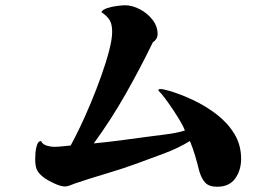

<svg xmlns="http://www.w3.org/2000/svg" viewBox="-20 -736 1040 731"><path d="M898 -131Q898 -88 875.5 -56.5Q853 -25 807 -25Q775 -25 760.5 -41.5Q746 -58 738 -87Q731 -116 722.5 -144.5Q714 -173 703 -199Q657 -171 604 -151.5Q551 -132 500 -113Q442 -92 382.5 -74.5Q323 -57 264 -37Q256 -34 246 -30Q236 -26 228 -26Q212 -26 188 -37Q164 -48 151 -57Q129 -73 121.5 -87.5Q114 -102 114 -129Q114 -137 115 -153.5Q116 -170 121 -184.5Q126 -199 136 -199Q143 -186 158 -181.5Q173 -177 186 -177Q202 -177 217.5 -179Q233 -181 249 -182Q263 -207 283.5 -249.5Q304 -292 325.5 -343.5Q347 -395 365.5 -447Q384 -499 395.5 -543Q407 -587 407 -615Q407 -643 398 -658.5Q389 -674 366 -690Q370 -699 388 -705Q406 -711 426.5 -713.5Q447 -716 456 -716Q483 -716 512 -701Q541 -686 560.5 -661Q580 -636 580 -606Q580 -596 575 -588Q570 -580 562 -575Q514 -476 458 -377.5Q402 -279 337 -190Q388 -195 438.5 -201.5Q489 -208 539 -215Q575 -220 612.5 -224.5Q650 -229 684 -239Q680 -251 667.5 -272.5Q655 -294 639 -318Q623 -342 608 -362Q593 -382 583 -391Q583 -397 590 -397Q598 -397 607.5 -394.5Q617 -392 625 -390Q669 -377 716.5 -354.5Q764 -332 805.5 -300Q847 -268 872.5 -226Q898 -184 898 -131Z"/></svg>

Font: Kaisei Tokumin ExtraBold
Style: Regular
Weight: 800
Designer: Font-Kai, 金井和夫
Foundry: KAZUO KANAI
Version: Version 5.003